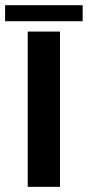

<svg xmlns="http://www.w3.org/2000/svg" viewBox="-62 -722 340 742"><path d="M45.1 0V-600H169.9V0ZM-42.3 -701.9H257.5V-640H-42.3Z"/></svg>

Font: Big Shoulders Stencil Display SC Thin
Style: Regular
Weight: 100
Designer: Patric King
Foundry: XO Type Co
Version: Version 2.001